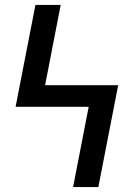

<svg xmlns="http://www.w3.org/2000/svg" viewBox="-20 -755 540 775"><path d="M377 0H275L338 -324H43L123 -735H225L162 -411H457Z"/></svg>

Font: Zed Mono Semibold
Style: Regular
Weight: 600
Monospace: yes
Designer: Belleve Invis
Foundry: Belleve Invis
Version: Version 1.0.0; ttfautohint (v1.8.4)